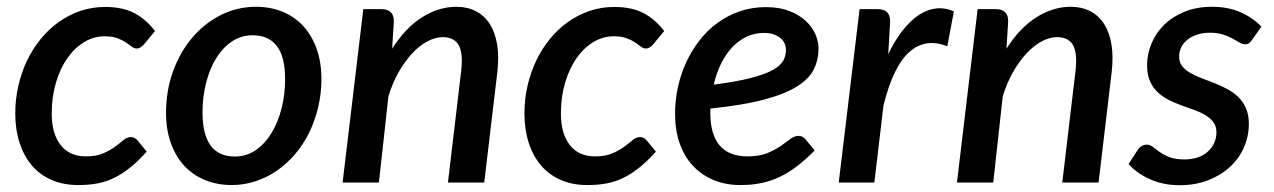

<svg xmlns="http://www.w3.org/2000/svg" viewBox="-20 -538 3755 566"><path d="M412.5 -91Q387 -62.5 363.5 -43.8Q340 -25 316.2 -13.5Q292.5 -2 266.8 2.8Q241 7.5 210.5 7.5Q166 7.5 131.5 -7.8Q97 -23 73.5 -50.8Q50 -78.5 37.5 -117.5Q25 -156.5 25 -204Q25 -245 34 -284.5Q43 -324 59.5 -358.8Q76 -393.5 99.8 -422.8Q123.5 -452 153 -473Q182.5 -494 217 -505.8Q251.5 -517.5 290 -517.5Q341 -517.5 375.8 -499.5Q410.5 -481.5 437 -446.5L403 -405.5Q399 -401.5 394 -398.2Q389 -395 383 -395Q375.5 -395 368.5 -400.5Q361.5 -406 351.5 -412.8Q341.5 -419.5 326.5 -425.2Q311.5 -431 288 -431Q256.5 -431 228.2 -414Q200 -397 178.8 -366.8Q157.5 -336.5 145 -294.5Q132.5 -252.5 132.5 -203Q132.5 -144 158.8 -110.5Q185 -77 233 -77Q264 -77 284.5 -86Q305 -95 319.2 -105.5Q333.5 -116 344 -125Q354.5 -134 366 -134Q376.5 -134 385.5 -124L412.5 -91Z M672.5 -76.5Q706 -76.5 733.5 -95.2Q761 -114 780.2 -145.5Q799.5 -177 810 -218.2Q820.5 -259.5 820.5 -304.5Q820.5 -370.5 796.2 -402.2Q772 -434 724.5 -434Q690.5 -434 663.2 -415.5Q636 -397 617 -366Q598 -335 587.5 -293.5Q577 -252 577 -206.5Q577 -76.5 672.5 -76.5ZM663 7.5Q621 7.5 585.5 -6.8Q550 -21 524.2 -48.2Q498.5 -75.5 484 -115.2Q469.5 -155 469.5 -205.5Q469.5 -271 490.2 -328Q511 -385 547 -427.2Q583 -469.5 631.2 -493.8Q679.5 -518 734.5 -518Q776.5 -518 812 -503.8Q847.5 -489.5 873 -462.2Q898.5 -435 913 -395.2Q927.5 -355.5 927.5 -305Q927.5 -262 918 -222Q908.5 -182 891.5 -147.2Q874.5 -112.5 850.2 -84Q826 -55.5 796.8 -35.2Q767.5 -15 733.5 -3.8Q699.5 7.5 663 7.5Z M1136 -394.5Q1175.5 -456.5 1224.5 -487.2Q1273.5 -518 1325.5 -518Q1357.5 -518 1382.5 -505.2Q1407.5 -492.5 1423.5 -467.8Q1439.5 -443 1445.5 -407Q1451.5 -371 1446 -324.5L1407.5 0H1300.5L1339 -324.5Q1346 -379 1332.8 -403.8Q1319.5 -428.5 1285 -428.5Q1263 -428.5 1239.8 -416Q1216.5 -403.5 1195.2 -380.8Q1174 -358 1155.5 -325.8Q1137 -293.5 1125 -254L1097 0H990L1051 -511H1105Q1122.5 -511 1131.8 -502.2Q1141 -493.5 1141 -475Z M1913.5 -91Q1888 -62.5 1864.5 -43.8Q1841 -25 1817.2 -13.5Q1793.5 -2 1767.8 2.8Q1742 7.5 1711.5 7.5Q1667 7.5 1632.5 -7.8Q1598 -23 1574.5 -50.8Q1551 -78.5 1538.5 -117.5Q1526 -156.5 1526 -204Q1526 -245 1535 -284.5Q1544 -324 1560.5 -358.8Q1577 -393.5 1600.8 -422.8Q1624.5 -452 1654 -473Q1683.5 -494 1718 -505.8Q1752.5 -517.5 1791 -517.5Q1842 -517.5 1876.8 -499.5Q1911.5 -481.5 1938 -446.5L1904 -405.5Q1900 -401.5 1895 -398.2Q1890 -395 1884 -395Q1876.5 -395 1869.5 -400.5Q1862.5 -406 1852.5 -412.8Q1842.5 -419.5 1827.5 -425.2Q1812.5 -431 1789 -431Q1757.5 -431 1729.2 -414Q1701 -397 1679.8 -366.8Q1658.5 -336.5 1646 -294.5Q1633.5 -252.5 1633.5 -203Q1633.5 -144 1659.8 -110.5Q1686 -77 1734 -77Q1765 -77 1785.5 -86Q1806 -95 1820.2 -105.5Q1834.5 -116 1845 -125Q1855.5 -134 1867 -134Q1877.5 -134 1886.5 -124L1913.5 -91Z M2232 -441Q2204 -441 2180.2 -429.5Q2156.5 -418 2137.8 -397.8Q2119 -377.5 2105.2 -349.5Q2091.5 -321.5 2084 -288.5Q2153 -297.5 2195 -308.5Q2237 -319.5 2259.5 -332.5Q2282 -345.5 2289.5 -360.2Q2297 -375 2297 -391.5Q2297 -399.5 2293.5 -408.5Q2290 -417.5 2282.2 -424.5Q2274.5 -431.5 2262 -436.2Q2249.5 -441 2232 -441ZM2381.5 -94.5Q2355.5 -68 2330.5 -48.8Q2305.5 -29.5 2279.5 -17Q2253.5 -4.5 2225 1.5Q2196.5 7.5 2163 7.5Q2118.5 7.5 2083 -7.5Q2047.5 -22.5 2022.2 -49.8Q1997 -77 1983.5 -115.8Q1970 -154.5 1970 -202.5Q1970 -242.5 1978.5 -281.2Q1987 -320 2003.2 -355Q2019.5 -390 2042.8 -419.8Q2066 -449.5 2095.8 -471Q2125.5 -492.5 2161.2 -504.8Q2197 -517 2238 -517Q2277.5 -517 2306.5 -505.8Q2335.5 -494.5 2354.8 -476.8Q2374 -459 2383.5 -437.5Q2393 -416 2393 -395.5Q2393 -362 2379.2 -334Q2365.5 -306 2330 -283.5Q2294.5 -261 2232.8 -244.5Q2171 -228 2074.5 -218Q2074 -215 2074 -211.8Q2074 -208.5 2074 -205Q2074 -141.5 2101.5 -109.2Q2129 -77 2184 -77Q2218.5 -77 2241.5 -86.5Q2264.5 -96 2280.8 -107.2Q2297 -118.5 2309.2 -128Q2321.5 -137.5 2335 -137.5Q2345.5 -137.5 2354.5 -127.5Z M2598.5 -378.5Q2618 -419 2640.8 -448Q2663.5 -477 2688.2 -493.5Q2713 -510 2739.2 -513Q2765.5 -516 2792 -504.5L2772.5 -401.5Q2709 -427 2661.2 -385.2Q2613.5 -343.5 2584.5 -227.5L2557.5 0H2452.5L2514 -511H2568Q2585.5 -511 2594.8 -502.2Q2604 -493.5 2604 -475Z M2947 -394.5Q2986.5 -456.5 3035.5 -487.2Q3084.5 -518 3136.5 -518Q3168.5 -518 3193.5 -505.2Q3218.5 -492.5 3234.5 -467.8Q3250.5 -443 3256.5 -407Q3262.5 -371 3257 -324.5L3218.5 0H3111.5L3150 -324.5Q3157 -379 3143.8 -403.8Q3130.5 -428.5 3096 -428.5Q3074 -428.5 3050.8 -416Q3027.5 -403.5 3006.2 -380.8Q2985 -358 2966.5 -325.8Q2948 -293.5 2936 -254L2908 0H2801L2862 -511H2916Q2933.5 -511 2942.8 -502.2Q2952 -493.5 2952 -475Z M3671 -420.5Q3666.5 -413.5 3661.8 -410.5Q3657 -407.5 3650 -407.5Q3642 -407.5 3633.5 -412.8Q3625 -418 3613.2 -424.5Q3601.5 -431 3585.5 -436.2Q3569.5 -441.5 3547 -441.5Q3526 -441.5 3509.2 -436Q3492.5 -430.5 3480.5 -421Q3468.5 -411.5 3462.2 -398.5Q3456 -385.5 3456 -371Q3456 -354.5 3464.8 -343.2Q3473.5 -332 3488 -323.5Q3502.5 -315 3521 -308Q3539.5 -301 3558.8 -293.5Q3578 -286 3596.5 -276.2Q3615 -266.5 3629.5 -252.8Q3644 -239 3652.8 -219.5Q3661.5 -200 3661.5 -173Q3661.5 -137 3647.2 -104Q3633 -71 3606.2 -46.2Q3579.5 -21.5 3541.8 -6.8Q3504 8 3457.5 8Q3409 8 3369.8 -9.8Q3330.5 -27.5 3307 -54.5L3333.5 -95.5Q3338.5 -103 3345 -107.2Q3351.5 -111.5 3361 -111.5Q3370 -111.5 3378.5 -104.8Q3387 -98 3398.8 -89.8Q3410.5 -81.5 3427.5 -74.8Q3444.5 -68 3471.5 -68Q3494 -68 3511.5 -74.2Q3529 -80.5 3541 -91.5Q3553 -102.5 3559.5 -117Q3566 -131.5 3566 -147.5Q3566 -165.5 3557.2 -177.5Q3548.5 -189.5 3534 -198.2Q3519.5 -207 3501.2 -213.5Q3483 -220 3463.8 -227Q3444.5 -234 3426.2 -243Q3408 -252 3393.5 -265.5Q3379 -279 3370.2 -298.2Q3361.5 -317.5 3361.5 -345.5Q3361.5 -378.5 3374.5 -409.8Q3387.5 -441 3412 -465Q3436.5 -489 3472 -503.5Q3507.5 -518 3553 -518Q3600.5 -518 3636.8 -502Q3673 -486 3698.5 -459.5Z"/></svg>

Font: Lato 2
Style: Italic
Weight: 600
Italic angle: -7°
Designer: Lukasz Dziedzic with Adam Twardoch and Botio Nikoltchev
Foundry: tyPoland Lukasz Dziedzic
Version: Version 2.015; 2015-08-06; http://www.latofonts.com/